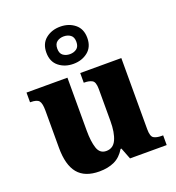

<svg xmlns="http://www.w3.org/2000/svg" viewBox="-146 -931 972 1058"><g transform="rotate(-20 340.0 -402.0)"><path d="M257 10Q172 10 131.5 -39Q91 -88 91 -189V-407Q91 -450 79 -464.5Q67 -479 30 -479H27V-536H267V-226Q267 -162 280 -122.5Q293 -83 331 -83Q372 -83 390 -123Q408 -163 408 -231V-418Q408 -460 390.5 -469.5Q373 -479 346 -479H342V-536H583V-119Q583 -76 599.5 -66.5Q616 -57 644 -57H654V0H439L413 -67H408Q383 -25 345.5 -7.5Q308 10 257 10ZM325 -596Q275 -596 240 -624Q205 -652 205 -705Q205 -758 240 -786Q275 -814 325 -814Q375 -814 410 -786Q445 -758 445 -705Q445 -652 410 -624Q375 -596 325 -596ZM325 -653Q348 -653 364.5 -665Q381 -677 381 -705Q381 -733 364.5 -745Q348 -757 325 -757Q302 -757 285.5 -745Q269 -733 269 -705Q269 -677 285.5 -665Q302 -653 325 -653Z"/></g></svg>

Font: Noto Serif Tamil ExtraBold
Style: Italic
Weight: 800
Italic angle: -12°
Designer: Indian Type Foundry, Tom Grace, and the Monotype Design Team
Foundry: Monotype Imaging Inc.
Version: Version 2.003; ttfautohint (v1.8.4.7-5d5b)